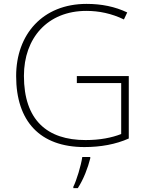

<svg xmlns="http://www.w3.org/2000/svg" viewBox="-20 -746 762 987"><path d="M375 -355V-319H603V-57C554 -38 494 -26 420 -26C222 -26 103 -129 103 -356C103 -550 224 -690 424 -690C488 -690 553 -677 617 -646L634 -682C571 -712 502 -726 425 -726C199 -726 63 -569 63 -355C63 -123 185 10 414 10C497 10 575 -4 642 -34V-355ZM444 68V61H403C397 104 373 183 357 214V221H380C410 175 432 116 444 68Z"/></svg>

Font: Noto Sans Myanmar UI ExtraLight
Style: Regular
Weight: 200
Designer: Monotype Design Team
Foundry: Monotype Imaging Inc.
Version: Version 2.103